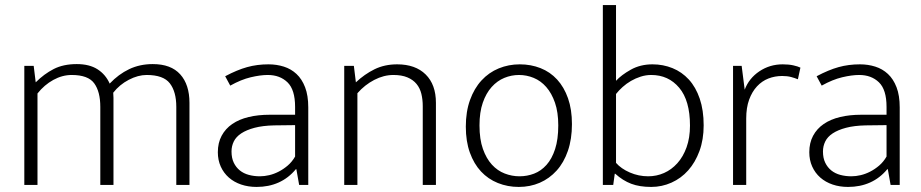

<svg xmlns="http://www.w3.org/2000/svg" viewBox="-20 -730 3638 758"><path d="M128 0H76V-470H113L121 -405Q154 -438 192 -457.5Q230 -477 283 -477Q333 -477 365 -456.5Q397 -436 413 -400Q448 -437 490 -457Q532 -477 583 -477Q655 -477 691.5 -436.5Q728 -396 728 -324V0H676V-308Q676 -368 650.5 -401Q625 -434 559 -434Q525 -434 488.5 -415Q452 -396 427 -364Q428 -355 428 -344Q428 -333 428 -324V0H376V-308Q376 -368 352 -401Q328 -434 263 -434Q226 -434 190.5 -414.5Q155 -395 128 -361Z M869 -429Q916 -454 955.5 -465Q995 -476 1040 -476Q1072 -476 1100.5 -467Q1129 -458 1150.5 -438Q1172 -418 1184.5 -385.5Q1197 -353 1197 -306V0H1161L1150 -62H1148Q1119 -27 1080 -9.5Q1041 8 993 8Q960 8 932 -1.5Q904 -11 883.5 -29Q863 -47 851.5 -72.5Q840 -98 840 -129Q840 -166 855 -194Q870 -222 897 -240.5Q924 -259 961.5 -268Q999 -277 1045 -277H1145V-308Q1145 -376 1115 -405Q1085 -434 1037 -434Q1008 -434 970 -425Q932 -416 889 -392ZM1145 -236 1062 -235Q1017 -234 985 -225.5Q953 -217 932.5 -203.5Q912 -190 903 -171.5Q894 -153 894 -132Q894 -106 903 -87.5Q912 -69 927 -57Q942 -45 962.5 -39.5Q983 -34 1006 -34Q1024 -34 1043 -38.5Q1062 -43 1080.5 -52.5Q1099 -62 1116 -76.5Q1133 -91 1145 -112Z M1391 0H1339V-470H1377L1385 -405Q1419 -437 1458.5 -456.5Q1498 -476 1548 -476Q1620 -476 1660.5 -436Q1701 -396 1701 -324V0H1649V-311Q1649 -337 1643.5 -359.5Q1638 -382 1624.5 -398.5Q1611 -415 1588.5 -424.5Q1566 -434 1533 -434Q1495 -434 1457.5 -414.5Q1420 -395 1391 -362Z M2238 -240Q2238 -181 2222 -134.5Q2206 -88 2177.5 -56.5Q2149 -25 2111 -8.5Q2073 8 2028 8Q1984 8 1945.5 -7.5Q1907 -23 1879 -53Q1851 -83 1835 -127.5Q1819 -172 1819 -230Q1819 -289 1835.5 -335Q1852 -381 1881 -412.5Q1910 -444 1949 -460Q1988 -476 2032 -476Q2076 -476 2114 -461Q2152 -446 2179.5 -416Q2207 -386 2222.5 -342Q2238 -298 2238 -240ZM2184 -235Q2184 -287 2171 -324.5Q2158 -362 2136.5 -386.5Q2115 -411 2087 -422.5Q2059 -434 2029 -434Q1999 -434 1971 -422.5Q1943 -411 1921 -386.5Q1899 -362 1886 -324.5Q1873 -287 1873 -235Q1873 -180 1886.5 -142Q1900 -104 1922 -80Q1944 -56 1972.5 -45Q2001 -34 2031 -34Q2061 -34 2088.5 -44.5Q2116 -55 2137.5 -79Q2159 -103 2171.5 -141.5Q2184 -180 2184 -235Z M2758 -235Q2758 -179 2741.5 -134Q2725 -89 2697 -57.5Q2669 -26 2631 -9Q2593 8 2551 8Q2505 8 2472 -4.5Q2439 -17 2409 -44H2407L2401 0H2360V-710H2412V-411Q2433 -434 2470.5 -455Q2508 -476 2556 -476Q2598 -476 2635 -461Q2672 -446 2699.5 -416Q2727 -386 2742.5 -340.5Q2758 -295 2758 -235ZM2704 -234Q2704 -333 2661.5 -383.5Q2619 -434 2551 -434Q2530 -434 2509.5 -427.5Q2489 -421 2471 -410.5Q2453 -400 2438 -386.5Q2423 -373 2412 -359V-87Q2432 -64 2466.5 -49Q2501 -34 2539 -34Q2572 -34 2601.5 -47Q2631 -60 2654 -85.5Q2677 -111 2690.5 -148.5Q2704 -186 2704 -234Z M2874 0V-470H2908L2920 -376Q2937 -421 2978 -448.5Q3019 -476 3070 -476Q3094 -476 3112 -472Q3130 -468 3140 -463L3130 -417Q3118 -422 3103 -426Q3088 -430 3068 -430Q3039 -430 3013.5 -420Q2988 -410 2968.5 -389Q2949 -368 2937.5 -336.5Q2926 -305 2926 -262V0Z M3204 -429Q3251 -454 3290.5 -465Q3330 -476 3375 -476Q3407 -476 3435.5 -467Q3464 -458 3485.5 -438Q3507 -418 3519.5 -385.5Q3532 -353 3532 -306V0H3496L3485 -62H3483Q3454 -27 3415 -9.5Q3376 8 3328 8Q3295 8 3267 -1.5Q3239 -11 3218.5 -29Q3198 -47 3186.5 -72.5Q3175 -98 3175 -129Q3175 -166 3190 -194Q3205 -222 3232 -240.5Q3259 -259 3296.5 -268Q3334 -277 3380 -277H3480V-308Q3480 -376 3450 -405Q3420 -434 3372 -434Q3343 -434 3305 -425Q3267 -416 3224 -392ZM3480 -236 3397 -235Q3352 -234 3320 -225.5Q3288 -217 3267.5 -203.5Q3247 -190 3238 -171.5Q3229 -153 3229 -132Q3229 -106 3238 -87.5Q3247 -69 3262 -57Q3277 -45 3297.5 -39.5Q3318 -34 3341 -34Q3359 -34 3378 -38.5Q3397 -43 3415.5 -52.5Q3434 -62 3451 -76.5Q3468 -91 3480 -112Z"/></svg>

Font: Mukta Vaani ExtraLight
Style: Regular
Weight: 275
Designer: Noopur Datye, Girish Dalvi, Yashodeep Gholap, Pallavi Karambelkar
Foundry: Ek Type
Version: Version 2.538;PS 1.000;hotconv 16.6.51;makeotf.lib2.5.65220;